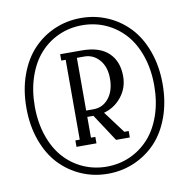

<svg xmlns="http://www.w3.org/2000/svg" viewBox="-85 -813 932 947"><g transform="rotate(-10 381.0 -340.0)"><path d="M248.3 -703.1Q310.1 -730 380.9 -730Q451.7 -730 513.7 -703.1Q575.7 -676.3 622.1 -627.2Q668.5 -578.1 695.3 -503.9Q722.2 -429.7 722.2 -339.8Q722.2 -250 695.3 -175.8Q668.5 -101.6 622.1 -52.7Q575.7 -3.9 513.7 22.9Q451.7 49.8 380.9 49.8Q310.1 49.8 248.3 22.9Q186.5 -3.9 140.1 -52.7Q93.8 -101.6 66.9 -175.8Q40 -250 40 -339.8Q40 -429.7 66.9 -503.9Q93.8 -578.1 140.1 -627.2Q186.5 -676.3 248.3 -703.1ZM380.9 14.2Q444.3 14.2 499 -10.5Q553.7 -35.2 594 -80.1Q634.3 -125 657.2 -191.9Q680.2 -258.8 680.2 -339.8Q680.2 -420.9 657.2 -487.8Q634.3 -554.7 594 -599.6Q553.7 -644.5 499 -669.2Q444.3 -693.8 380.9 -693.8Q317.9 -693.8 262.9 -669.2Q208 -644.5 168 -599.6Q127.9 -554.7 105 -487.8Q82 -420.9 82 -339.8Q82 -258.8 105 -191.9Q127.9 -125 168 -80.1Q208 -35.2 262.9 -10.5Q317.9 14.2 380.9 14.2ZM537.1 -411.1Q537.1 -352.5 501.7 -308.3Q466.3 -264.2 413.1 -250L495.1 -140.1H517.1V-107.9H448.2L358.9 -244.1H328.1V-140.1H350.1V-107.9H250V-140.1H272V-540H250V-571.8H357.9Q446.8 -571.8 491.9 -529.1Q537.1 -486.3 537.1 -411.1ZM328.1 -275.9H365.2Q411.6 -275.9 441.4 -313Q471.2 -350.1 471.2 -411.1Q471.2 -469.7 440.7 -504.9Q410.2 -540 365.2 -540H328.1Z"/></g></svg>

Font: Margherita Light
Style: Regular
Weight: 300
Designer: James Puckett
Foundry: Dunwich Type Founders
Version: Version 1.008;hotconv 1.0.109;makeotfexe 2.5.65596